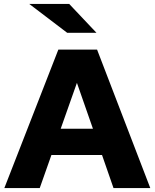

<svg xmlns="http://www.w3.org/2000/svg" viewBox="-20 -951 782 971"><path d="M2 0 275 -700H471L740 0H554L496 -167H240L181 0ZM287 -300H450L369 -532ZM320 -785 128 -931H330L468 -785Z"/></svg>

Font: Red Hat Text VF
Style: Regular
Weight: 300
Designer: Pentagram, MCKL
Foundry: Pentagram, MCKL
Version: Version 1.023